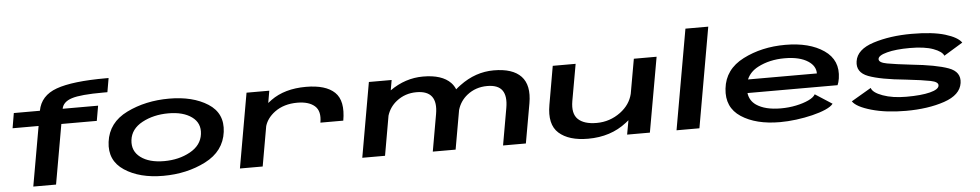

<svg xmlns="http://www.w3.org/2000/svg" viewBox="-42 -1144 7654 1500"><g transform="rotate(-5 3785.0 -394.0)"><path d="M170 0 252.5 -468H48.5L68.5 -585.5H273Q294.5 -703 420 -748Q546 -793.5 809 -793.5H830L811 -684H778Q600.5 -684 531 -661.5Q462 -639.5 451.5 -585.5H729.5L709 -468H431L348.5 0Z M1189.5 5Q1004.5 5 886.2 -73Q768 -151 786.5 -296Q806 -447 953.5 -519.5Q1101 -592 1286.5 -592Q1471.5 -592 1589.8 -516.5Q1708 -441 1689.5 -296Q1670 -145.5 1522.5 -70.2Q1375 5 1189.5 5ZM1206 -109Q1322 -109 1410.8 -158Q1499.5 -207 1510.5 -294.5Q1521.5 -380 1454.2 -429Q1387 -478 1271 -478Q1154.5 -478 1065.2 -430Q976 -382 965.5 -294.5Q955.5 -209 1022.5 -159Q1089.5 -109 1206 -109Z M2448 -302Q2464 -391.5 2417.8 -432.2Q2371.5 -473 2281.5 -473Q2176.5 -473 2104.5 -420.5Q2043 -375 2024 -312.5L1969 0H1790.5L1893.5 -585.5H2072L2055.5 -490.5Q2068.5 -501 2083.5 -512Q2192 -590.5 2359 -590.5Q2514 -590.5 2584.2 -523.5Q2654.5 -456.5 2627.5 -302Z M2750 0 2853 -585.5H3031.5L3017.5 -505.5Q3138.5 -591 3278 -591Q3426.5 -591 3494 -521Q3515.5 -498.5 3527.5 -469Q3545 -484.5 3565 -499Q3689 -591 3832 -591Q3980.5 -591 4046.5 -521Q4112.5 -451 4088 -310.5L4033 0H3854L3905 -290Q3921 -381 3888.5 -427.2Q3856 -473.5 3770.5 -473.5Q3680 -473.5 3612.5 -420Q3556.5 -375.5 3536 -306L3482 0H3303L3354 -290Q3370 -381 3335.8 -427.2Q3301.5 -473.5 3216 -473.5Q3126 -473.5 3058.5 -420Q3004 -377 2983 -310.5L2928.5 0Z M4827 0 4847 -111Q4836 -102 4824 -92.5Q4699 5.5 4521.5 5.5Q4370 5.5 4292.8 -63.5Q4215.5 -132.5 4242.5 -285L4295 -586H4474.5L4423.5 -299Q4406.5 -200.5 4453.2 -156Q4500 -111.5 4598.5 -111.5Q4702 -111.5 4786 -173.5Q4862.5 -230.5 4883 -315L4931 -586H5109.5L5005.5 0Z M5214.5 0 5353 -785H5532L5394 0Z M6027 7Q5837.5 7 5722.5 -68.8Q5607.5 -144.5 5624 -291Q5640.5 -441.5 5786.8 -516.2Q5933 -591 6118.5 -591Q6307.5 -591 6421 -513Q6534.5 -435 6513 -293.5Q6507.5 -260.5 6498.5 -241.5H5792Q5800 -181 5850 -146.5Q5919 -99.5 6042.5 -99.5Q6104.5 -99.5 6162 -111.5Q6219.5 -123.5 6260.8 -143Q6302 -162.5 6314.5 -186L6447 -100.5Q6430.5 -78.5 6386 -59Q6341.5 -39.5 6280.8 -24.8Q6220 -10 6153.8 -1.5Q6087.5 7 6027 7ZM5805.5 -347H6345.5Q6346 -405.5 6288 -443.5Q6222 -487 6104.5 -487Q5985 -487 5893.5 -439Q5830 -405.5 5805.5 -347Z M7013.5 5Q6859 5 6743.8 -28Q6628.5 -61 6598.5 -106L6754.5 -197.5Q6765 -160.5 6841.8 -132.5Q6918.5 -104.5 7027.5 -104.5Q7143.5 -104.5 7212.2 -122Q7281 -139.5 7284 -170Q7287.5 -198.5 7225.8 -211Q7164 -223.5 7035.5 -238Q6835 -257.5 6742.2 -292.8Q6649.5 -328 6663 -414.5Q6677 -506.5 6808.5 -548.5Q6940 -590.5 7109.5 -590.5Q7273.5 -590.5 7371.2 -560.8Q7469 -531 7498 -488L7350 -398Q7337 -431.5 7269.2 -456.5Q7201.5 -481.5 7086 -481.5Q6976 -481.5 6907 -463.2Q6838 -445 6835.5 -417.5Q6832.5 -389 6898 -377Q6963.5 -365 7086 -351Q7281 -331 7375.8 -296.2Q7470.5 -261.5 7457.5 -174.5Q7444 -82 7315.8 -38.5Q7187.5 5 7013.5 5Z"/></g></svg>

Font: Anybody UltraExpanded SemiBold
Style: Italic
Weight: 600
Width: 9
Italic angle: -10°
Designer: Tyler Finck
Foundry: Etcetera Type Company
Version: Version 1.010; ttfautohint (v1.8.3) -l 8 -r 50 -G 200 -x 14 